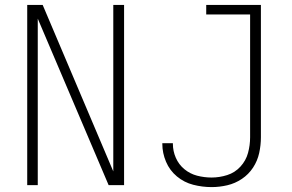

<svg xmlns="http://www.w3.org/2000/svg" viewBox="-20 -755 1192 783"><path d="M843 8Q875 8 907 0.5Q939 -7 966.5 -25.5Q994 -44 1012 -71.5Q1030 -99 1037 -131Q1044 -163 1044 -195V-735H821V-696H1000V-195Q1000 -163 991.5 -131.5Q983 -100 960.5 -75.5Q938 -51 906.5 -41Q875 -31 843 -31Q813 -31 784 -38.5Q755 -46 732 -65Q709 -84 697 -111.5Q685 -139 685 -169V-171H642V-168Q642 -131 657 -95.5Q672 -60 701.5 -35.5Q731 -11 768 -1.5Q805 8 843 8ZM91 0H134V-679L423 0H486V-735H442V-56L154 -735H91Z"/></svg>

Font: Iosevka Sparkle Extralight
Style: Regular
Weight: 200
Designer: Belleve Invis
Foundry: Belleve Invis
Version: Version 4.5.0; ttfautohint (v1.8.3)